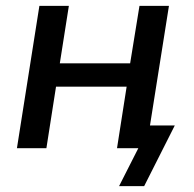

<svg xmlns="http://www.w3.org/2000/svg" viewBox="-20 -508 664 658"><path d="M38 0 115 -488H216L185 -291H426L458 -488H559L494 -78H579L474 130H388L454 0H381L414 -211H172L139 0Z"/></svg>

Font: Nunito Sans SemiBold
Style: Italic
Weight: 600
Italic angle: -9°
Designer: Vernon Adams
Foundry: Vernon Adams
Version: Version 3.006; ttfautohint (v1.8.3)